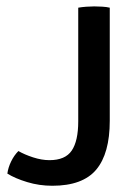

<svg xmlns="http://www.w3.org/2000/svg" viewBox="-20 -569 436 600"><path d="M37.5 -97Q56.5 -86 83.5 -77.2Q110.5 -68.5 134.5 -68.5Q184 -68.5 204.2 -98.5Q224.5 -128.5 224.5 -190V-545Q236 -547 249.5 -548Q263 -549 274.5 -549Q286 -549 299.2 -548.2Q312.5 -547.5 323 -545V-191.5Q323 -89.5 280.8 -39Q238.5 11.5 143.5 11.5Q102.5 11.5 64.8 0Q27 -11.5 3 -26.5Q5.5 -45.5 14.8 -64.5Q24 -83.5 37.5 -97Z"/></svg>

Font: Signika Negative SC
Style: Regular
Weight: 400
Designer: Anna Giedryś
Foundry: Anna Giedryś
Version: Version 2.000; ttfautohint (v1.8.3) -l 8 -r 50 -G 200 -x 9 -